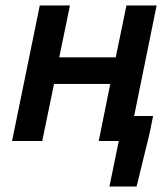

<svg xmlns="http://www.w3.org/2000/svg" viewBox="-20 -514 591 700"><path d="M125 -494H235L196 -305H402L441 -494H551L469 -91H538L535 -76Q530 -48 523.5 -20Q517 8 510 35L478 166H379L413 0H340L382 -208H177L134 0H24Z"/></svg>

Font: Codetta
Style: Bold Italic
Weight: 700
Italic angle: -11°
Designer: Ulrich Proeller
Foundry: PROSA GmbH
Version: Version 2.00;September 29, 2018;FontCreator 11.5.0.2427 64-b